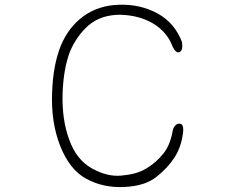

<svg xmlns="http://www.w3.org/2000/svg" viewBox="-20 -791 1040 807"><path d="M705 -596Q683 -656 624 -692Q565 -727 485 -729Q406 -729 354 -686Q303 -642 274 -574Q261 -540 253 -496.5Q245 -453 243 -397Q240 -287 271 -204Q301 -120 365 -84Q430 -47 491 -53Q523 -56 548.5 -63Q574 -70 595 -83Q636 -107 667 -146Q683 -166 692.5 -191.5Q702 -217 707 -247Q717 -273 736 -271Q754 -270 749 -231Q742 -174 714 -130Q700 -108 681 -87.5Q662 -67 638 -48Q613 -28 579 -17.5Q545 -7 501 -5Q413 -1 342 -40Q272 -78 232 -180Q194 -279 199 -401Q201 -462 210.5 -511.5Q220 -561 236 -600Q269 -678 331 -723Q363 -746 400.5 -758Q438 -770 481 -771Q570 -774 643 -734Q715 -694 745 -614Q750 -578 734 -572Q719 -566 705 -596Z"/></svg>

Font: Yomogi
Style: Regular
Weight: 400
Designer: satsuyako
Foundry: satsuyako
Version: Version 3.100